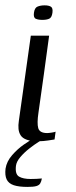

<svg xmlns="http://www.w3.org/2000/svg" viewBox="-29 -535 290 732"><path d="M158.3 -399Q148.8 -325.4 138.3 -252.3Q127.8 -179.1 117.6 -105.3Q111.6 -65.3 116.8 -46.5Q122.1 -27.7 150.9 -27.7Q156.7 -27.7 168.1 -29.5Q179.5 -31.3 183 -33L179 -3.3Q173.2 -2.3 154.2 0.6Q135.1 3.5 117.5 3.5Q89.2 3.5 73.1 -2.3Q57 -8 50 -18.7Q43 -29.4 41.6 -43.5Q40.3 -57.7 42.8 -73.8Q45.3 -90 47.5 -107.5Q52.3 -142.2 57.8 -180.2Q63.3 -218.2 68.5 -256.7Q73.8 -295.3 79 -331.5Q84.3 -367.7 88.5 -399Q105.6 -399 123.4 -399Q141.1 -399 158.3 -399ZM132.7 -459.2Q116.8 -459.2 107.4 -463.5Q97.9 -467.8 100.4 -486.2Q102.9 -505.5 114.4 -510Q125.9 -514.6 141.1 -514.6Q156.7 -514.6 165 -509.5Q173.4 -504.5 170.9 -486.2Q168.4 -467.8 158.3 -463.5Q148.2 -459.2 132.7 -459.2ZM75.6 177.6Q43 177.6 23.4 171.1Q3.8 164.5 -3.6 149.1Q-10.9 133.7 -7.9 108Q-3.6 80.4 17.1 56.7Q37.8 32.9 61.9 16.2Q86 -0.5 100.3 -7.8H143.6Q135.3 -4.8 118.1 6.1Q100.8 16.9 81.9 31.9Q62.9 46.9 48.4 64Q33.9 81.1 31.9 96.8Q27.9 129 43.5 138.2Q59.1 147.4 87.8 147.4Q100.9 147.4 109.6 146.9Q118.2 146.4 123.4 145.9Q128.6 145.4 130.6 145.4Q128.8 156.6 124.5 163.9Q120.3 171.3 109.3 174.5Q98.3 177.6 75.6 177.6Z"/></svg>

Font: Genos Thin
Style: Italic
Weight: 100
Italic angle: -8°
Designer: Robert E. Leuschke
Foundry: Robert E. Leuschke
Version: Version 1.010